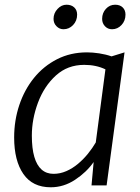

<svg xmlns="http://www.w3.org/2000/svg" viewBox="-20 -786 592 814"><path d="M195 8Q118 8 79 -48.5Q40 -105 40 -203Q40 -275.5 61.8 -340.5Q83.5 -405.5 124.2 -455.8Q165 -506 222 -535Q279 -564 349 -564Q372.5 -564 400.5 -559.8Q428.5 -555.5 453 -547L508 -564L432 0H368L377 -99Q346.5 -55.5 298.2 -23.8Q250 8 195 8ZM207 -49Q235 -49 261.2 -60.5Q287.5 -72 310.8 -91.5Q334 -111 353 -134.5Q372 -158 386 -182L427 -492Q387.5 -511 337 -511Q266.5 -511 217 -466Q167 -420.5 141 -350.8Q115 -281 115 -211Q115 -157 125.5 -121Q136 -85 156.5 -67Q177 -49 207 -49ZM249 -662Q232 -662 219.5 -674.8Q207 -687.5 207 -706Q207 -730 223.8 -748Q240.5 -766 262 -766Q282.5 -766 294.8 -754.5Q307 -743 307 -724Q307 -698 290 -680Q273 -662 249 -662ZM455 -662Q437 -662 425 -674.8Q413 -687.5 413 -706Q413 -731 429 -748.5Q445 -766 468 -766Q488.5 -766 500.2 -754.5Q512 -743 512 -724Q512 -698 495.2 -680Q478.5 -662 455 -662Z"/></svg>

Font: Merriweather Sans Variable Regular
Style: Italic
Weight: 300
Italic angle: -8°
Designer: Eben Sorkin
Foundry: Eben Sorkin
Version: Version 2.001